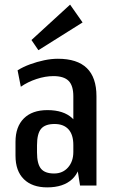

<svg xmlns="http://www.w3.org/2000/svg" viewBox="-20 -802 499 830"><path d="M297 -183V-386Q297 -432 276.5 -452.5Q256 -473 211 -473Q176 -473 138 -460.5Q100 -448 70 -427L56 -498Q80 -513 110 -524Q140 -535 171 -541.5Q202 -548 230 -548Q314 -548 355.5 -507.5Q397 -467 397 -386V0H326ZM184 8Q119 8 83 -27.5Q47 -63 47 -129V-189Q47 -254 83 -290Q119 -326 185 -326Q255 -326 292.5 -291Q330 -256 330 -191V-130Q330 -63 292 -27.5Q254 8 184 8ZM214 -52Q251 -52 274 -78Q297 -104 297 -145V-175Q297 -220 276 -243Q255 -266 216 -266Q175 -266 157.5 -245Q140 -224 140 -174V-143Q140 -94 157 -73Q174 -52 214 -52ZM337 -705 146 -585 116 -629 283 -782Z"/></svg>

Font: Pathway Extreme Condensed Medium
Style: Regular
Weight: 500
Width: 3
Version: Version 1.001;gftools[0.9.26]